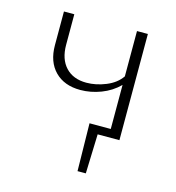

<svg xmlns="http://www.w3.org/2000/svg" viewBox="-89 -487 658 716"><g transform="rotate(15 240.0 -129.0)"><path d="M395 -410V0H311L306 152H274L271 -32H353V-202Q324 -173 284.5 -158Q245 -143 205 -143Q143 -143 107 -179.5Q71 -216 71 -280V-410H111V-292Q111 -237 140 -206Q169 -175 220 -175Q257 -175 295 -190.5Q333 -206 353 -235V-410Z"/></g></svg>

Font: Ysabeau Light
Style: Regular
Weight: 300
Designer: Christian Thalmann (Catharsis Fonts)
Version: Version 0.003